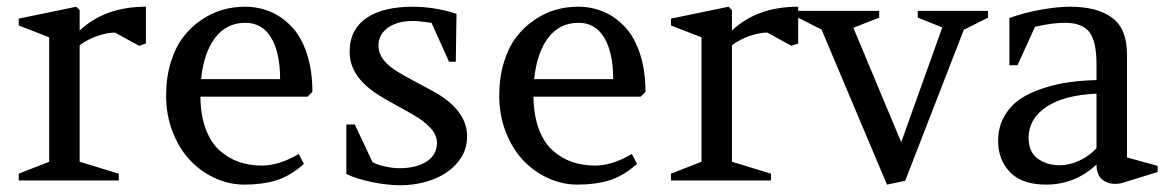

<svg xmlns="http://www.w3.org/2000/svg" viewBox="-20 -532 3447 566"><path d="M330.1 -20V0H35.2V-20L125 -55.2V-421.9L35.2 -457V-477.1L205.1 -512.2L214.8 -502V-441.9Q289.1 -512.2 410.2 -512.2V-403.8L390.1 -397L318.8 -436Q296.9 -436 268.6 -426.5Q240.2 -417 214.8 -398.9V-55.2Z M886.7 -247.1H570.8Q571.3 -192.4 586.4 -151.9Q601.6 -111.3 627.4 -88.4Q653.3 -65.4 684.3 -54.7Q715.3 -43.9 752 -43.9Q802.7 -43.9 860.8 -78.1L876 -48.8Q835 -12.7 793.9 -0.2Q752.9 12.2 700.7 12.2Q655.3 12.2 613.3 -7.1Q571.3 -26.4 539.6 -60.3Q507.8 -94.2 488.8 -143.6Q469.7 -192.9 469.7 -250Q469.7 -304.2 483.6 -348.9Q497.6 -393.6 520.5 -423.3Q543.5 -453.1 574 -473.6Q604.5 -494.1 636.5 -503.2Q668.5 -512.2 701.7 -512.2Q743.2 -512.2 778.6 -496.8Q814 -481.4 841.6 -451.4Q869.1 -421.4 885 -372.6Q900.9 -323.7 900.9 -261.2ZM703.6 -464.8Q647.5 -464.8 614 -420.4Q580.6 -376 572.8 -298.8H805.7Q805.7 -377 779.3 -420.9Q752.9 -464.8 703.6 -464.8Z M1025.9 -165 1078.1 -54.2Q1084.5 -50.3 1093.8 -47.1Q1103 -43.9 1113.8 -41.5Q1124.5 -39.1 1135.7 -37.6Q1147 -36.1 1157.7 -36.1Q1182.6 -36.1 1202.9 -41.3Q1223.1 -46.4 1237.8 -55.9Q1252.4 -65.4 1260.3 -79.3Q1268.1 -93.3 1268.1 -110.8Q1268.1 -133.8 1249.3 -154.5Q1230.5 -175.3 1196.3 -194.8L1144 -224.1Q1116.2 -238.8 1092 -254.4Q1067.9 -270 1049.8 -288.6Q1031.7 -307.1 1021.2 -329.6Q1010.7 -352.1 1010.7 -379.9Q1010.7 -413.6 1023.9 -438.5Q1037.1 -463.4 1061.5 -479.7Q1085.9 -496.1 1120.4 -504.2Q1154.8 -512.2 1196.8 -512.2Q1261.2 -512.2 1325.7 -491.2L1323.7 -350.1H1303.7L1252 -464.8Q1233.4 -467.3 1220 -468.8Q1206.5 -470.2 1197.8 -470.2Q1171.4 -470.2 1152.1 -464.1Q1132.8 -458 1120.4 -448Q1107.9 -438 1101.8 -425.3Q1095.7 -412.6 1095.7 -398.9Q1095.7 -382.8 1101.8 -369.9Q1107.9 -356.9 1119.9 -345.2Q1131.8 -333.5 1149.9 -322Q1168 -310.5 1191.9 -297.9Q1226.1 -279.3 1248.3 -267.6Q1270.5 -255.9 1280.3 -249Q1356.9 -197.8 1356.9 -130.9Q1356.9 -94.7 1339.6 -67.6Q1322.3 -40.5 1294.2 -22.2Q1266.1 -3.9 1231 5.1Q1195.8 14.2 1160.2 14.2Q1141.6 14.2 1120.1 11.7Q1098.6 9.3 1077.1 4.9Q1055.7 0.5 1035.9 -5.6Q1016.1 -11.7 1001 -19V-165Z M1868.7 -247.1H1552.7Q1553.2 -192.4 1568.4 -151.9Q1583.5 -111.3 1609.4 -88.4Q1635.3 -65.4 1666.3 -54.7Q1697.3 -43.9 1733.9 -43.9Q1784.7 -43.9 1842.8 -78.1L1857.9 -48.8Q1816.9 -12.7 1775.9 -0.2Q1734.9 12.2 1682.6 12.2Q1637.2 12.2 1595.2 -7.1Q1553.2 -26.4 1521.5 -60.3Q1489.7 -94.2 1470.7 -143.6Q1451.7 -192.9 1451.7 -250Q1451.7 -304.2 1465.6 -348.9Q1479.5 -393.6 1502.4 -423.3Q1525.4 -453.1 1555.9 -473.6Q1586.4 -494.1 1618.4 -503.2Q1650.4 -512.2 1683.6 -512.2Q1725.1 -512.2 1760.5 -496.8Q1795.9 -481.4 1823.5 -451.4Q1851.1 -421.4 1866.9 -372.6Q1882.8 -323.7 1882.8 -261.2ZM1685.5 -464.8Q1629.4 -464.8 1595.9 -420.4Q1562.5 -376 1554.7 -298.8H1787.6Q1787.6 -377 1761.2 -420.9Q1734.9 -464.8 1685.5 -464.8Z M2252.9 -20V0H1958V-20L2047.9 -55.2V-421.9L1958 -457V-477.1L2127.9 -512.2L2137.7 -502V-441.9Q2211.9 -512.2 2333 -512.2V-403.8L2313 -397L2241.7 -436Q2219.7 -436 2191.4 -426.5Q2163.1 -417 2137.7 -398.9V-55.2Z M2892.6 -500V-480L2822.8 -444.8V-448.2L2648.4 1L2594.7 12.2L2401.9 -444.8L2332.5 -480V-500H2571.8V-480L2495.6 -450.2L2636.7 -112.8L2757.8 -451.2L2685.5 -480V-500Z M3392.6 -43V-24.9L3286.6 7.8Q3255.4 14.6 3233.9 0.7Q3212.4 -13.2 3212.4 -46.9Q3148.9 12.2 3063.5 12.2Q2992.7 12.2 2957.5 -24.4Q2922.4 -61 2922.4 -116.2Q2922.4 -157.7 2940.9 -189.7Q2959.5 -221.7 2988.3 -240.7Q3017.1 -259.8 3057.1 -272.5Q3097.2 -285.2 3134.3 -290Q3171.4 -294.9 3212.4 -295.9V-342.8Q3212.4 -411.1 3190.9 -438Q3169.4 -464.8 3119.6 -464.8Q3082 -464.8 3031.2 -453.1L2979.5 -339.8H2955.6V-479Q2999.5 -494.6 3048.3 -503.4Q3097.2 -512.2 3134.3 -512.2Q3214.8 -512.2 3258.5 -479.7Q3302.2 -447.3 3302.2 -373V-67.9ZM3104.5 -44.9Q3132.3 -44.9 3161.6 -58.3Q3190.9 -71.8 3212.4 -95.2V-255.9Q3114.7 -251.5 3063.5 -216.1Q3012.2 -180.7 3012.2 -126Q3012.2 -84 3039.1 -64.5Q3065.9 -44.9 3104.5 -44.9Z"/></svg>

Font: Amethysta
Style: Regular
Weight: 400
Designer: Konstantin Vinogradov, Alexei Vanyashin
Foundry: Cyreal (www.cyreal.org)
Version: Version 1.002